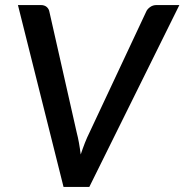

<svg xmlns="http://www.w3.org/2000/svg" viewBox="-20 -740 730 760"><path d="M51 -720H141.5Q156 -720 164.8 -712.5Q173.5 -705 175.5 -693.5L283.5 -216Q288.5 -197 292.5 -174.8Q296.5 -152.5 299.5 -128.5Q307.5 -152.5 316.2 -174.8Q325 -197 334.5 -216L558.5 -693.5Q562.5 -703.5 573.8 -711.8Q585 -720 599.5 -720H690L333.5 0H231.5Z"/></svg>

Font: Lato Semibold
Style: Italic
Weight: 600
Italic angle: -7°
Designer: Lukasz Dziedzic
Foundry: tyPoland Lukasz Dziedzic
Version: Version 2.006; 2014-01-15